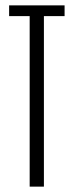

<svg xmlns="http://www.w3.org/2000/svg" viewBox="-20 -695 276 715"><path d="M90.5 0H143.5V-635H220.5V-675H14V-635H90.5Z"/></svg>

Font: Anybody ExtraCondensed Light
Style: Regular
Weight: 300
Width: 2
Version: Version 1.113;gftools[0.9.25]